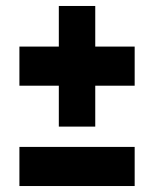

<svg xmlns="http://www.w3.org/2000/svg" viewBox="-20 -623 517 643"><path d="M45 -467V-336H177V-199H299V-336H431V-467H299V-603H177V-467ZM45 0H431V-131H45Z"/></svg>

Font: LT Wave Text Black
Style: Regular
Weight: 900
Designer: Daniel Lyons
Version: Version 2.5 (Glyphs App)